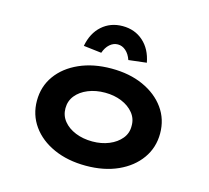

<svg xmlns="http://www.w3.org/2000/svg" viewBox="-111 -913 1145 1054"><g transform="rotate(15 461.0 -386.5)"><path d="M462 10Q359 10 279.5 -25.5Q200 -61 155.5 -123.5Q111 -186 111 -266Q111 -347 155.5 -409Q200 -471 279.5 -506.5Q359 -542 462 -542Q565 -542 643.5 -506.5Q722 -471 766.5 -409Q811 -347 811 -266Q811 -186 766.5 -123.5Q722 -61 643.5 -25.5Q565 10 462 10ZM462 -128Q514 -128 556.5 -145.5Q599 -163 624.5 -194Q650 -225 649 -266Q650 -307 624.5 -338.5Q599 -370 556.5 -387.5Q514 -405 462 -405Q409 -405 366 -387.5Q323 -370 298 -339Q273 -308 273 -266Q273 -225 298 -194Q323 -163 366 -145.5Q409 -128 462 -128ZM384 -611 282 -623Q296 -698 344 -740.5Q392 -783 461 -783Q530 -783 578 -740.5Q626 -698 640 -623L538 -611Q527 -643 506.5 -661Q486 -679 461 -679Q436 -679 415.5 -661Q395 -643 384 -611Z"/></g></svg>

Font: Lexend Tera
Style: Bold
Weight: 700
Designer: Bonnie Shaver-Troup, Thomas Jockin
Foundry: Lexend
Version: Version 1.007